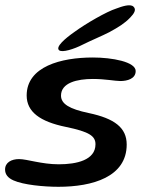

<svg xmlns="http://www.w3.org/2000/svg" viewBox="-44 -701 552 738"><path d="M183 -508C194.5 -497.5 241 -512.5 274 -529.5C301.5 -543.5 349.5 -563.5 376.5 -577.5C412 -597 435 -611 456.5 -633.5C471 -648.5 481.5 -664 469 -675.5C456.5 -687.5 424 -676 402.5 -668C366 -656.5 287 -611 242.5 -578.5C204.5 -552 169 -520.5 183 -508ZM180.5 17C312 17 443 -21 443 -145.5C443 -210 396.5 -245.5 297 -266.5C223 -282 190.5 -301.5 190.5 -333.5C190.5 -383 252.5 -397.5 313 -397.5C360.5 -397.5 398.5 -389.5 418.5 -389.5C445 -389.5 477.5 -398 477.5 -428C477.5 -463.5 386.5 -480 313 -480C191 -480 58.5 -445.5 58.5 -334C58.5 -271.5 109 -233.5 210 -213C299.5 -194.5 323 -178 323 -146.5C323 -85.5 250.5 -69.5 182 -69.5C115.5 -69.5 60.5 -89.5 29 -89.5C0 -89.5 -24.5 -76.5 -24.5 -49.5C-24.5 -30.5 -13.5 -17 8 -7.5C46 9.5 123.5 17 180.5 17Z"/></svg>

Font: Gluten
Style: Italic
Weight: 400
Italic angle: -13°
Designer: Tyler Finck
Foundry: Etcetera Type Company
Version: Version 0.920